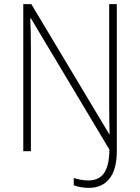

<svg xmlns="http://www.w3.org/2000/svg" viewBox="-20 -785 680 932"><path d="M410 127C499 127 547 66 547 -52V-765H510V-278C510 -233 511 -181 512 -134H510L132 -765H93V-51H130V-549C130 -605 129 -650 127 -696H130L511 -59C510 49 475 91 408 91C383 91 356 85 338 79V114C353 121 382 127 410 127Z"/></svg>

Font: Noto Sans Tamil UI SemiCondensed ExtraLight
Style: Regular
Weight: 200
Width: 4
Designer: Jelle Bosma - Monotype Design Team
Foundry: Monotype Imaging Inc.
Version: Version 2.004